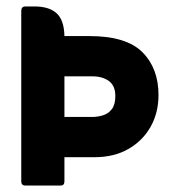

<svg xmlns="http://www.w3.org/2000/svg" viewBox="-20 -576 534 596"><path d="M180 -88V-13Q180 0 168 0H59Q46 0 46 -13V-542Q46 -556 59 -556H87Q132 -556 155.5 -535Q179 -514 180 -464H258Q372 -464 422 -414Q472 -364 472 -281Q472 -226 447.5 -182.5Q423 -139 378.5 -113.5Q334 -88 273 -88ZM180 -213H267Q283 -213 299.5 -218Q316 -223 327 -237Q338 -251 338 -278Q338 -310 318 -324.5Q298 -339 267 -339H180Z"/></svg>

Font: Zain Black
Style: Regular
Weight: 900
Designer: Zain,Boutros
Foundry: Mobile Telecommunications Company (Zain), 2024
Version: Version 1.50; ttfautohint (v1.8.4)